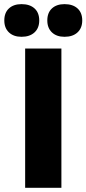

<svg xmlns="http://www.w3.org/2000/svg" viewBox="-46 -890 409 910"><path d="M56 -870.4Q95.2 -870.4 117.6 -850.1Q140 -829.8 140 -793Q140 -757.2 117.6 -736.4Q95.2 -715.6 56 -715.6Q18.4 -715.6 -3.6 -736.4Q-25.6 -757.2 -25.6 -793Q-25.6 -829.8 -3.6 -850.1Q18.4 -870.4 56 -870.4ZM259.8 -870.4Q299 -870.4 321.4 -850.1Q343.8 -829.8 343.8 -793Q343.8 -757.2 321.4 -736.4Q299 -715.6 259.8 -715.6Q222.2 -715.6 200.2 -736.4Q178.2 -757.2 178.2 -793Q178.2 -829.8 200.2 -850.1Q222.2 -870.4 259.8 -870.4ZM245 -660V0H73.2V-660Z"/></svg>

Font: Work Sans
Style: Regular
Weight: 400
Designer: Wei Huang
Foundry: Wei Huang
Version: Version 2.006; ttfautohint (v1.8.1.43-b0c9)